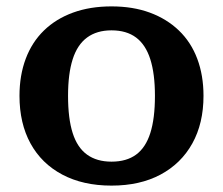

<svg xmlns="http://www.w3.org/2000/svg" viewBox="-20 -569 698 601"><path d="M617 -269Q617 -183 582 -120Q547 -57 482.5 -22.5Q418 12 329 12Q240 12 175 -22.5Q110 -57 75.5 -120Q41 -183 41 -269Q41 -333 60.5 -385Q80 -437 117.5 -473.5Q155 -510 208.5 -529.5Q262 -549 329 -549Q396 -549 449 -529.5Q502 -510 540 -473.5Q578 -437 597.5 -385Q617 -333 617 -269ZM193 -269Q193 -198 207.5 -152.5Q222 -107 252.5 -85Q283 -63 329 -63Q376 -63 406 -85Q436 -107 450.5 -152.5Q465 -198 465 -269Q465 -338 450.5 -383.5Q436 -429 406 -451.5Q376 -474 329 -474Q283 -474 252.5 -451.5Q222 -429 207.5 -383.5Q193 -338 193 -269Z"/></svg>

Font: Roboto Serif SemiBold
Style: Regular
Weight: 600
Designer: Greg Gazdowicz
Foundry: Commercial Type
Version: Version 1.008